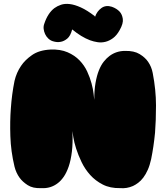

<svg xmlns="http://www.w3.org/2000/svg" viewBox="-20 -970 863 992"><path d="M55 -552Q65 -595 89 -630Q109 -660 145.5 -685.5Q182 -711 241 -714Q292 -716 329 -700Q366 -684 391 -658Q416 -632 430.5 -600.5Q445 -569 453 -539Q461 -509 463.5 -486Q466 -463 467 -454Q467 -504 473.5 -541.5Q480 -579 491 -606.5Q502 -634 516.5 -652Q531 -670 546 -681Q581 -707 626 -707Q673 -708 701.5 -690.5Q730 -673 745 -651Q763 -625 769 -593Q786 -505 786 -425.5Q786 -346 781 -284Q774 -212 761 -148Q754 -116 743.5 -92.5Q733 -69 720.5 -52.5Q708 -36 694 -25.5Q680 -15 667 -9Q635 5 601 2Q549 3 511 -16.5Q473 -36 446 -66Q419 -96 401.5 -132.5Q384 -169 373.5 -202Q363 -235 359 -260Q355 -285 354 -293Q357 -232 351.5 -187Q346 -142 335 -110Q324 -78 309.5 -57Q295 -36 279 -24Q242 5 193 2Q150 4 123 -13.5Q96 -31 81 -52Q63 -77 55 -109Q36 -188 33.5 -266.5Q31 -345 36 -409Q41 -483 55 -552ZM598 -814Q583 -787 564 -773Q545 -759 525 -754Q505 -749 484.5 -752Q464 -755 445 -762Q400 -779 353 -818Q344 -784 327.5 -770.5Q311 -757 294 -754Q275 -750 253 -757Q240 -761 229.5 -771Q219 -781 213 -794Q207 -807 205.5 -821Q204 -835 209 -848Q227 -902 261 -928Q276 -939 295.5 -945.5Q315 -952 340.5 -949Q366 -946 398 -931.5Q430 -917 469 -887L471 -883Q481 -912 504 -928.5Q527 -945 558 -935Q583 -926 598 -910Q611 -896 614.5 -872.5Q618 -849 598 -814Z"/></svg>

Font: Sniglet
Style: ExtraBold
Weight: 800
Version: Version 2.000; ttfautohint (v0.95) -l 8 -r 50 -G 200 -x 14 -